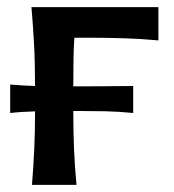

<svg xmlns="http://www.w3.org/2000/svg" viewBox="-20 -517 486 537"><path d="M69.5 0Q73.5 -51.5 75.8 -99.8Q78 -148 78 -205.5Q61.5 -205 44 -204Q26.5 -203 8.5 -201V-280.5Q26.5 -279 44 -278Q61.5 -277 78 -276.5Q78 -342.5 75.2 -393.5Q72.5 -444.5 68 -497H423V-404Q375 -408.5 326 -410Q277 -411.5 230.5 -411.5H188Q186 -381 185.5 -348.2Q185 -315.5 185 -275.5H206.5Q238 -275.5 275 -275.8Q312 -276 352.5 -276.5V-201Q312.5 -205 275.2 -205.8Q238 -206.5 206.5 -206.5H185Q185 -149 187 -100.5Q189 -52 194 0Z"/></svg>

Font: Commissioner Flair Medium
Style: Regular
Weight: 500
Designer: Kostas Bartsokas
Foundry: Kostas Bartsokas
Version: Version 1.000; ttfautohint (v1.8.3)